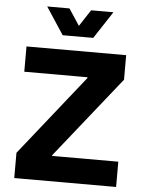

<svg xmlns="http://www.w3.org/2000/svg" viewBox="-61 -978 778 1027"><g transform="rotate(5 328.0 -465.0)"><path d="M54.7 -135.7H243.2H601.6V0H54.7ZM401.4 -571.3 397.9 -559.6V-577.1L593.8 -575.2L243.2 -135.7L246.1 -151.4V-133.8L54.7 -135.7ZM58.6 -707H593.8V-575.2L401.4 -571.3H58.6ZM246.1 -783.7H365.7L270 -929.7H150.4ZM290.5 -783.7H410.2L505.9 -929.7H386.2Z"/></g></svg>

Font: Wanted Sans Std Variable
Style: Regular
Weight: 400
Designer: Original Design by Kil Hyung-jin and Kang Hanbin, Wanted Lab, Inc;
Foundry: Wanted Lab, Inc.
Version: Version 1.003;Glyphs 3.2 (3227)